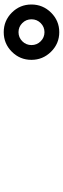

<svg xmlns="http://www.w3.org/2000/svg" viewBox="330 -1224 341 1040"><g transform="rotate(90 500.0 -704.5)"><path d="M204.1 -754.9Q183.6 -775.4 154.8 -775.4Q126 -775.4 105.5 -754.9Q85 -734.4 85 -705.1Q85 -675.8 105.5 -655.3Q126 -634.8 154.8 -634.8Q183.6 -634.8 204.1 -655.3Q224.6 -675.8 224.6 -705.1Q224.6 -734.4 204.1 -754.9ZM260.7 -598.6Q216.8 -554.7 154.8 -554.7Q92.8 -554.7 48.8 -598.6Q4.9 -642.6 4.9 -704.6Q4.9 -766.6 48.8 -811Q92.8 -855.5 154.8 -855.5Q216.8 -855.5 260.7 -811Q304.7 -766.6 304.7 -704.6Q304.7 -642.6 260.7 -598.6Z"/></g></svg>

Font: Rounded-L Mgen+ 1m medium
Style: Regular
Weight: 500
Designer: [Source Han Sans]
Ryoko NISHIZUKA  (kana & ideographs); Paul D. Hunt (Latin, Greek & Cyrillic); Wenlong ZHANG  (bopomofo
Version: Version 1.059.20150602